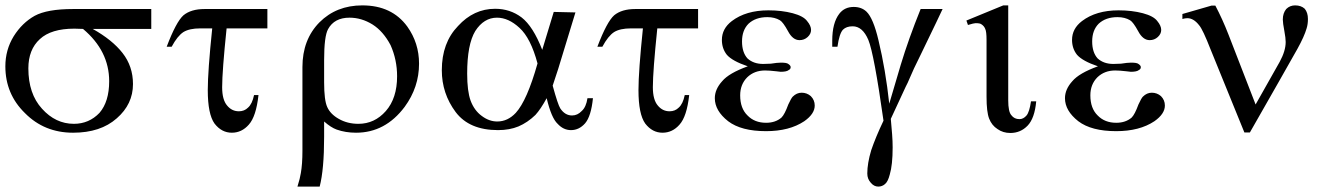

<svg xmlns="http://www.w3.org/2000/svg" viewBox="-20 -481 4956 717"><path d="M544.9 -373Q490.2 -373 326.2 -373Q399.4 -332 437.5 -283.2Q476.6 -233.4 476.6 -167Q476.6 -91.8 416 -39.1Q355.5 14.6 252.9 14.6Q145.5 14.6 73.2 -58.6Q0 -129.9 0 -233.4Q0 -294.9 31.2 -345.7Q62.5 -395.5 109.4 -421.9Q156.2 -447.3 252.9 -447.3Q350.6 -447.3 544.9 -447.3Q544.9 -428.7 544.9 -373ZM290 -373Q269.5 -374 257.8 -374Q170.9 -374 128.9 -335Q85.9 -295.9 85.9 -225.6Q85.9 -130.9 136.7 -75.2Q187.5 -18.6 255.9 -18.6Q312.5 -18.6 351.6 -59.6Q387.7 -101.6 387.7 -177.7Q387.7 -291 290 -373Z M978.5 -447.3Q978.5 -428.7 978.5 -375Q940.4 -375 826.2 -375Q809.6 -214.8 809.6 -155.3Q809.6 -108.4 828.1 -86.9Q845.7 -65.4 872.1 -65.4Q892.6 -65.4 906.2 -79.1Q921.9 -92.8 928.7 -126Q934.6 -126 945.3 -126Q936.5 -45.9 909.2 -15.6Q882.8 14.6 845.7 14.6Q807.6 14.6 781.2 -19.5Q755.9 -54.7 755.9 -144.5Q755.9 -214.8 772.5 -375Q757.8 -375 727.5 -375Q687.5 -375 665 -361.3Q642.6 -346.7 621.1 -306.6Q614.3 -306.6 602.5 -306.6Q637.7 -399.4 665 -423.8Q693.4 -447.3 744.1 -447.3Q822.3 -447.3 978.5 -447.3Z M1190.4 -27.3Q1190.4 -12.7 1190.4 30.3Q1190.4 151.4 1173.8 215.8Q1146.5 215.8 1090.8 215.8Q1100.6 184.6 1103.5 165Q1109.4 131.8 1109.4 82Q1109.4 -22.5 1109.4 -230.5Q1109.4 -333 1172.9 -397.5Q1236.3 -460.9 1333 -460.9Q1443.4 -460.9 1501 -381.8Q1544.9 -320.3 1544.9 -243.2Q1544.9 -155.3 1491.2 -82Q1418.9 14.6 1309.6 14.6Q1270.5 14.6 1237.3 2.9Q1215.8 -4.9 1190.4 -27.3ZM1190.4 -173.8Q1190.4 -106.4 1202.1 -81.1Q1213.9 -54.7 1245.1 -37.1Q1277.3 -18.6 1318.4 -18.6Q1378.9 -18.6 1420.9 -66.4Q1462.9 -114.3 1462.9 -196.3Q1462.9 -257.8 1438.5 -312.5Q1411.1 -364.3 1371.1 -389.6Q1330.1 -415 1285.2 -415Q1228.5 -415 1205.1 -372.1Q1190.4 -345.7 1190.4 -256.8Q1190.4 -229.5 1190.4 -173.8Z M2047.9 -436.5Q2067.4 -435.5 2128.9 -434.6Q2112.3 -381.8 2064.5 -223.6Q2058.6 -204.1 2043.9 -161.1Q2063.5 -89.8 2072.3 -76.2Q2089.8 -49.8 2116.2 -49.8Q2136.7 -49.8 2152.3 -66.4Q2168.9 -81.1 2173.8 -114.3Q2180.7 -114.3 2194.3 -114.3Q2187.5 -46.9 2165 -20.5Q2142.6 4.9 2112.3 4.9Q2084 4.9 2062.5 -18.6Q2039.1 -40 2021.5 -114.3Q1999 -73.2 1979.5 -51.8Q1950.2 -23.4 1916 -8.8Q1882.8 4.9 1839.8 4.9Q1732.4 4.9 1681.6 -62.5Q1629.9 -131.8 1629.9 -218.8Q1629.9 -321.3 1690.4 -383.8Q1749 -448.2 1829.1 -448.2Q1884.8 -448.2 1927.7 -416Q1970.7 -382.8 2004.9 -294.9Q2019.5 -341.8 2047.9 -436.5ZM1987.3 -244.1Q1961.9 -338.9 1919.9 -377Q1878.9 -415 1835.9 -415Q1787.1 -415 1754.9 -365.2Q1724.6 -315.4 1724.6 -206.1Q1724.6 -140.6 1737.3 -105.5Q1751 -68.4 1779.3 -47.9Q1806.6 -27.3 1836.9 -27.3Q1876 -27.3 1906.2 -59.6Q1948.2 -105.5 1987.3 -244.1Z M2586.9 -447.3Q2586.9 -428.7 2586.9 -375Q2548.8 -375 2434.6 -375Q2418 -214.8 2418 -155.3Q2418 -108.4 2436.5 -86.9Q2454.1 -65.4 2480.5 -65.4Q2501 -65.4 2514.6 -79.1Q2530.3 -92.8 2537.1 -126Q2543 -126 2553.7 -126Q2544.9 -45.9 2517.6 -15.6Q2491.2 14.6 2454.1 14.6Q2416 14.6 2389.6 -19.5Q2364.3 -54.7 2364.3 -144.5Q2364.3 -214.8 2380.9 -375Q2366.2 -375 2335.9 -375Q2295.9 -375 2273.4 -361.3Q2251 -346.7 2229.5 -306.6Q2222.7 -306.6 2210.9 -306.6Q2246.1 -399.4 2273.4 -423.8Q2301.8 -447.3 2352.5 -447.3Q2430.7 -447.3 2586.9 -447.3Z M2772.5 -233.4Q2714.8 -252.9 2694.3 -276.4Q2675.8 -299.8 2675.8 -332Q2675.8 -374 2712.9 -402.3Q2765.6 -442.4 2849.6 -442.4Q2899.4 -442.4 2940.4 -431.6Q2980.5 -420.9 2994.1 -402.3Q3008.8 -384.8 3008.8 -369.1Q3008.8 -354.5 2996.1 -342.8Q2983.4 -331.1 2965.8 -331.1Q2940.4 -331.1 2922.9 -364.3Q2904.3 -398.4 2892.6 -405.3Q2873 -417 2845.7 -417Q2801.8 -417 2775.4 -392.6Q2751 -368.2 2751 -326.2Q2751 -285.2 2771.5 -262.7Q2793.9 -242.2 2830.1 -242.2Q2843.8 -242.2 2858.4 -243.2Q2882.8 -247.1 2896.5 -247.1Q2918 -247.1 2923.8 -242.2Q2932.6 -236.3 2932.6 -230.5Q2932.6 -222.7 2925.8 -219.7Q2918 -212.9 2895.5 -212.9Q2890.6 -212.9 2878.9 -214.8Q2853.5 -217.8 2836.9 -217.8Q2796.9 -217.8 2770.5 -192.4Q2744.1 -166 2744.1 -125Q2744.1 -76.2 2771.5 -49.8Q2797.9 -22.5 2840.8 -22.5Q2876 -22.5 2898.4 -42Q2910.2 -53.7 2923.8 -90.8Q2934.6 -114.3 2940.4 -120.1Q2955.1 -134.8 2973.6 -134.8Q2993.2 -134.8 3007.8 -122.1Q3022.5 -107.4 3022.5 -86.9Q3022.5 -55.7 2983.4 -28.3Q2927.7 8.8 2840.8 8.8Q2748 8.8 2699.2 -28.3Q2649.4 -67.4 2649.4 -114.3Q2649.4 -147.5 2676.8 -177.7Q2702.1 -208 2772.5 -233.4Z M3418 -447.3Q3438.5 -447.3 3500 -447.3Q3492.2 -429.7 3419.9 -280.3Q3388.7 -217.8 3376 -186.5Q3370.1 -171.9 3362.3 -157.2Q3343.8 -117.2 3306.6 -37.1Q3309.6 -4.9 3311.5 20.5Q3313.5 46.9 3313.5 69.3Q3313.5 134.8 3302.7 170.9Q3295.9 197.3 3285.2 206.1Q3274.4 215.8 3259.8 215.8Q3244.1 215.8 3232.4 202.1Q3218.8 187.5 3218.8 167Q3218.8 128.9 3233.4 80.1Q3250 31.2 3279.3 -30.3Q3244.1 -280.3 3222.7 -332Q3201.2 -382.8 3164.1 -382.8Q3140.6 -382.8 3127.9 -370.1Q3114.3 -355.5 3107.4 -306.6Q3101.6 -306.6 3087.9 -306.6Q3087.9 -321.3 3087.9 -329.1Q3087.9 -395.5 3114.3 -429.7Q3133.8 -455.1 3168 -455.1Q3197.3 -455.1 3215.8 -437.5Q3241.2 -413.1 3260.7 -330.1Q3287.1 -220.7 3300.8 -93.8Q3315.4 -142.6 3343.8 -239.3Q3373 -335.9 3418 -447.3Z M3830.1 -102.5Q3835 -102.5 3849.6 -102.5Q3843.8 -39.1 3817.4 -11.7Q3791 15.6 3752.9 15.6Q3725.6 15.6 3705.1 1Q3683.6 -12.7 3673.8 -38.1Q3664.1 -62.5 3664.1 -120.1Q3664.1 -123 3664.1 -126Q3664.1 -194.3 3664.1 -332Q3664.1 -363.3 3659.2 -373Q3655.3 -383.8 3644.5 -390.6Q3639.6 -394.5 3623 -394.5Q3617.2 -394.5 3594.7 -387.7Q3592.8 -393.6 3588.9 -404.3Q3623 -418 3726.6 -460.9Q3731.4 -460.9 3745.1 -460.9Q3745.1 -372.1 3745.1 -106.4Q3745.1 -63.5 3756.8 -50.8Q3767.6 -36.1 3787.1 -36.1Q3801.8 -36.1 3813.5 -49.8Q3824.2 -62.5 3830.1 -102.5Z M4080.1 -233.4Q4022.5 -252.9 4002 -276.4Q3983.4 -299.8 3983.4 -332Q3983.4 -374 4020.5 -402.3Q4073.2 -442.4 4157.2 -442.4Q4207 -442.4 4248 -431.6Q4288.1 -420.9 4301.8 -402.3Q4316.4 -384.8 4316.4 -369.1Q4316.4 -354.5 4303.7 -342.8Q4291 -331.1 4273.4 -331.1Q4248 -331.1 4230.5 -364.3Q4211.9 -398.4 4200.2 -405.3Q4180.7 -417 4153.3 -417Q4109.4 -417 4083 -392.6Q4058.6 -368.2 4058.6 -326.2Q4058.6 -285.2 4079.1 -262.7Q4101.6 -242.2 4137.7 -242.2Q4151.4 -242.2 4166 -243.2Q4190.4 -247.1 4204.1 -247.1Q4225.6 -247.1 4231.4 -242.2Q4240.2 -236.3 4240.2 -230.5Q4240.2 -222.7 4233.4 -219.7Q4225.6 -212.9 4203.1 -212.9Q4198.2 -212.9 4186.5 -214.8Q4161.1 -217.8 4144.5 -217.8Q4104.5 -217.8 4078.1 -192.4Q4051.8 -166 4051.8 -125Q4051.8 -76.2 4079.1 -49.8Q4105.5 -22.5 4148.4 -22.5Q4183.6 -22.5 4206.1 -42Q4217.8 -53.7 4231.4 -90.8Q4242.2 -114.3 4248 -120.1Q4262.7 -134.8 4281.2 -134.8Q4300.8 -134.8 4315.4 -122.1Q4330.1 -107.4 4330.1 -86.9Q4330.1 -55.7 4291 -28.3Q4235.4 8.8 4148.4 8.8Q4055.7 8.8 4006.8 -28.3Q3957 -67.4 3957 -114.3Q3957 -147.5 3984.4 -177.7Q4009.8 -208 4080.1 -233.4Z M4668.9 -90.8Q4691.4 -130.9 4758.8 -250Q4781.2 -291 4781.2 -324.2Q4781.2 -338.9 4776.4 -364.3Q4770.5 -395.5 4770.5 -408.2Q4770.5 -431.6 4783.2 -447.3Q4796.9 -460.9 4816.4 -460.9Q4838.9 -460.9 4852.5 -448.2Q4864.3 -433.6 4864.3 -410.2Q4864.3 -390.6 4859.4 -375Q4850.6 -344.7 4825.2 -298.8Q4801.8 -256.8 4753.9 -172.9Q4726.6 -126 4647.5 13.7Q4642.6 13.7 4627 13.7Q4595.7 -63.5 4501 -295.9Q4471.7 -371.1 4458 -386.7Q4437.5 -413.1 4414.1 -413.1Q4406.2 -413.1 4395.5 -410.2Q4395.5 -414.1 4395.5 -423.8Q4395.5 -424.8 4395.5 -428.7Q4422.9 -436.5 4503.9 -460Q4506.8 -460 4518.6 -460Q4544.9 -410.2 4567.4 -352.5Q4601.6 -265.6 4668.9 -90.8Z"/></svg>

Font: Griech2
Style: Regular
Weight: 400
Version: 001.007